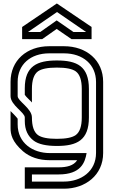

<svg xmlns="http://www.w3.org/2000/svg" viewBox="-20 -937 665 1123"><path d="M41.7 -458.3V-375C41.7 -321.8 125 -279.8 125 -250V-229.2C125 -178.1 142.7 -139.6 178.1 -113.5C205.2 -93.8 250 -83.3 312.5 -83.3C430.1 -83.3 500 -116.7 500 -250V-416.7C500 -550 430.1 -583.3 312.5 -583.3C197.6 -583.3 125 -550.8 125 -420.8V-382.3C132.1 -370.4 160.4 -345.9 166.7 -337.5V-416.7C166.7 -467.7 178.1 -502.1 202.1 -519.8C222.9 -534.4 259.4 -541.7 312.5 -541.7C365.6 -541.7 402.1 -534.4 422.9 -519.8C446.9 -502.1 458.3 -467.7 458.3 -416.7V-250C458.3 -199 446.9 -164.6 422.9 -146.9C402.1 -132.3 365.6 -125 312.5 -125C259.4 -125 222.9 -132.3 202.1 -146.9C178.1 -164.6 166.7 -199 166.7 -250C166.7 -303.2 83.3 -345.2 83.3 -375V-458.3C83.3 -560.2 159.1 -625 267.7 -625H354.2C465.8 -625 541.7 -559.1 541.7 -457.3V-42.7C541.7 66.5 453.1 125 354.2 125H166.7V83.3H322.9C453.7 83.3 477.3 13.1 486.5 -41.7H270.8C172.2 -41.7 83.3 -100 83.3 -209.4V-242.7C80.2 -247.9 71.9 -256.2 60.4 -268.8L41.7 -287.5V-187.5C41.7 -153.2 49.4 -108.7 114.6 -52.1C155.2 -17.7 207.3 0 270.8 0H431.3C411 32.4 369.4 41.7 322.9 41.7H125V166.7H354.2C479.3 166.7 583.3 87.3 583.3 -41.7V-458.3C583.3 -584.3 486.1 -666.7 354.2 -666.7H267.7C135.9 -666.7 41.7 -583.3 41.7 -458.3ZM311.5 -817.7 215.6 -750H143.8L313.5 -866.7L483.3 -750H409.4ZM311.5 -767.7 397.9 -708.3H515.6V-779.2L312.5 -916.7L109.4 -779.2V-708.3H227.1Z"/></svg>

Font: Sportrop
Style: Regular
Weight: 500
Version: Version 0.9